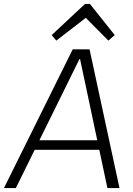

<svg xmlns="http://www.w3.org/2000/svg" viewBox="-49 -949 670 969"><path d="M318 -700H403L554 0H493L355 -651H352L31 0H-29ZM120 -241H471L465 -193H113ZM212 -772 380 -929H405L530 -772L498 -744L374 -869H397L235 -744Z"/></svg>

Font: Pathway Extreme 8pt Thin 12pt Thin
Style: Italic
Weight: 250
Italic angle: -8°
Version: Version 1.001;gftools[0.9.26]